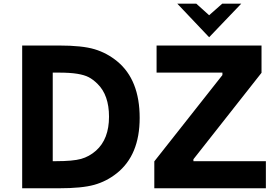

<svg xmlns="http://www.w3.org/2000/svg" viewBox="-20 -1011 1489 1031"><path d="M1103 -811 932.1 -991.2H1034.2L1103 -929.2L1173.3 -991.2H1275.4ZM99.1 0V-766.6H296.9Q421.4 -766.6 488 -746.6Q554.7 -726.6 609.9 -681.2Q730 -582 730 -377.9Q730 -177.7 606.4 -80.1Q552.2 -37.1 486.3 -18.6Q420.4 0 295.4 0ZM808.6 0V-144.5L1174.3 -607.9V-621.1H820.8V-766.6H1384.3V-620.1L1018.6 -155.8V-145.5H1407.7V0ZM263.2 -145.5H279.8Q371.6 -145.5 415.3 -157.7Q459 -169.9 495.6 -202.1Q565.4 -264.2 565.4 -384.3Q565.4 -500.5 503.4 -561Q479.5 -584.5 456.5 -596.4Q433.6 -608.4 395.3 -614.7Q356.9 -621.1 294.4 -621.1H263.2Z"/></svg>

Font: Acari Sans Neue Black
Style: Regular
Weight: 900
Designer: Alfredo Marco Pradil
Foundry: Alfredo Marco Pradil
Version: Version 1.045;June 16, 2019;FontCreator 11.5.0.2425 64-bit; 